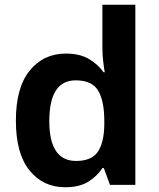

<svg xmlns="http://www.w3.org/2000/svg" viewBox="-20 -780 670 810"><path d="M301 -101Q188 -101 188 -269Q188 -441 299 -441Q369 -441 394.5 -397Q420 -353 420 -270V-254Q419 -178 392.5 -139.5Q366 -101 301 -101ZM255 10Q315 10 352.5 -13.5Q390 -37 412 -71H418L444 0H551V-760H412V-579Q412 -549 415.5 -519.5Q419 -490 422 -475H417Q394 -508 355.5 -531Q317 -554 258 -554Q164 -554 105.5 -482.5Q47 -411 47 -271Q47 -132 104.5 -61Q162 10 255 10Z"/></svg>

Font: Noto Sans UI
Style: Bold
Weight: 700
Designer: Monotype Design Team
Foundry: Monotype Imaging Inc.
Version: Version 1.901